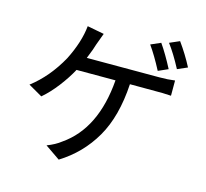

<svg xmlns="http://www.w3.org/2000/svg" viewBox="-121 -964 1242 1157"><g transform="rotate(15 500.0 -385.5)"><path d="M888 -657Q842 -744 801 -798L863 -825Q912 -757 950 -684ZM341 54 248 -10Q300 -30 334 -57Q524 -188 548 -496H305Q276 -442 232 -384.5Q188 -327 141 -287L54 -337Q160 -418 233 -550Q292 -667 302 -768L407 -748L380 -675Q373 -648 346 -582H799Q852 -582 895 -588V-493Q867 -495 841.5 -495.5Q816 -496 638 -496Q626 -292 549 -159.5Q472 -27 341 54ZM779 -617Q734 -703 694 -759L756 -786Q797 -727 840 -644Z"/></g></svg>

Font: LXGW 975 Gothic SC
Style: Regular
Weight: 400
Version: Version 2.01;February 25, 2021